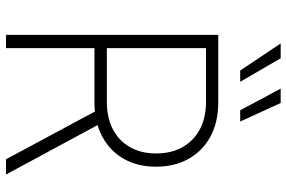

<svg xmlns="http://www.w3.org/2000/svg" viewBox="-182 -800 981 658"><g transform="rotate(90 309.0 -470.5)"><path d="M99.1 0V-727.5H329.6Q397.9 -727.5 447.5 -700.7Q497.1 -673.8 523.9 -625.7Q550.8 -577.6 550.8 -514.2Q550.8 -451.2 523.9 -403.8Q497.1 -356.4 447.3 -329.8Q397.5 -303.2 329.1 -303.2H124V-345.7H328.6Q383.3 -345.7 422.9 -366.5Q462.4 -387.2 483.9 -425.3Q505.4 -463.4 505.4 -514.2Q505.4 -566.4 483.9 -604.7Q462.4 -643.1 422.9 -664.3Q383.3 -685.5 328.1 -685.5H144.5V0ZM525.4 0 348.1 -330.1H399.4L577.6 0ZM357.4 -802.7 283.2 -941.4H332.5L396 -802.7ZM221.2 -802.7 128.4 -941.4H179.2L259.8 -802.7Z"/></g></svg>

Font: Inter 18pt ExtraLight
Style: Regular
Weight: 250
Designer: Rasmus Andersson
Foundry: rsms
Version: Version 4.001;git-66647c0bb